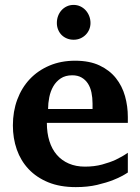

<svg xmlns="http://www.w3.org/2000/svg" viewBox="-20 -746 569 778"><path d="M355 -326.2Q355 -350.1 350.6 -371.1Q346.2 -392.1 336.2 -407.5Q326.2 -422.9 310.5 -431.9Q294.9 -440.9 272.9 -440.9Q245.1 -440.9 226.3 -428.5Q207.5 -416 196 -396.2Q184.6 -376.5 179.7 -352.1Q174.8 -327.6 174.8 -304.2H355ZM498 -46.9Q472.2 -29.8 439.9 -17.1Q412.1 -5.9 373.5 3.2Q335 12.2 287.1 12.2Q223.1 12.2 175.5 -7.3Q127.9 -26.9 95.9 -60.8Q64 -94.7 48.1 -140.1Q32.2 -185.5 32.2 -237.8Q32.2 -294.4 50 -342.5Q67.9 -390.6 100.8 -425.5Q133.8 -460.4 180.4 -480.2Q227.1 -500 284.2 -500Q342.8 -500 383.5 -480.7Q424.3 -461.4 449.7 -429.4Q475.1 -397.5 486.6 -356.4Q498 -315.4 498 -272V-248H169.9Q169.9 -207 180.2 -174.3Q190.4 -141.6 210.2 -118.7Q230 -95.7 258.8 -83.3Q287.6 -70.8 324.2 -70.8Q362.3 -70.8 393.8 -79.3Q425.3 -87.9 448.7 -98.6Q475.6 -111.3 498 -127ZM346.7 -652.8Q346.7 -639.2 341.6 -626.7Q336.4 -614.3 327.1 -605Q317.9 -595.7 305.4 -590.3Q293 -585 278.3 -585Q263.7 -585 251.2 -590.1Q238.8 -595.2 229.7 -604.2Q220.7 -613.3 215.6 -625.7Q210.4 -638.2 210.4 -652.8Q210.4 -668 215.3 -681.2Q220.2 -694.3 229.2 -704.3Q238.3 -714.4 250.7 -720.2Q263.2 -726.1 278.3 -726.1Q292.5 -726.1 304.9 -720.5Q317.4 -714.8 326.7 -704.8Q335.9 -694.8 341.3 -681.4Q346.7 -668 346.7 -652.8Z"/></svg>

Font: Charis SIL Phon
Style: Bold
Weight: 700
Foundry: SIL International
Version: Version 5.000